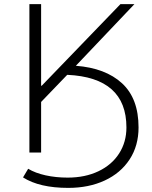

<svg xmlns="http://www.w3.org/2000/svg" viewBox="-20 -742 737 934"><path d="M123 -722H180V-325H183L566 -722H634L349 -422Q493 -411 573.5 -337Q654 -263 654 -122Q654 -33 610.5 33.5Q567 100 489.5 136Q412 172 312 172Q172 172 92 121L117 79Q152 100 202 111Q252 122 309 122Q394 122 459 91Q524 60 559.5 4.5Q595 -51 595 -122Q595 -365 307 -378L180 -246V0H123Z"/></svg>

Font: Nebula Sans Light
Style: Regular
Weight: 300
Designer: Paul D. Hunt for Adobe (as Source Sans)
Foundry: Nebula Entertainment & Broadcasting LLC
Version: Version 1.010